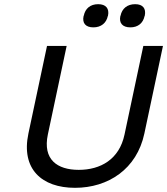

<svg xmlns="http://www.w3.org/2000/svg" viewBox="-20 -890 800 919"><path d="M205 -670 116 -251C80 -81 180 9 339 9C498 9 635 -81 671 -251L760 -670H666L576 -246C551 -127 461 -77 357 -77C253 -77 184 -127 209 -246L299 -670ZM380 -813C373 -780 389 -759 427 -759C464 -759 489 -780 496 -813L497 -815C504 -849 487 -870 450 -870C412 -870 388 -849 381 -815ZM556 -813C549 -780 566 -759 604 -759C641 -759 665 -780 672 -813L673 -815C680 -849 664 -870 627 -870C589 -870 564 -849 557 -815Z"/></svg>

Font: LT Wave Text Italic
Style: Regular
Weight: 400
Designer: Daniel Lyons
Version: Version 2.5 (Glyphs App)